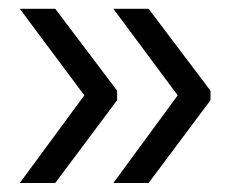

<svg xmlns="http://www.w3.org/2000/svg" viewBox="-20 -461 535 436"><path d="M171.5 -244.5 25 -441H105.5L246 -255V-233.5L105.5 -45.5H25ZM383.5 -244.5 237.5 -441H317.5L458 -255V-233.5L317.5 -45.5H237.5Z"/></svg>

Font: Anek Gujarati
Style: Regular
Weight: 400
Designer: Mrunmayee Ghaisas (Gujarati), Yesha Goshar (Latin)
Foundry: Ek Type
Version: Version 1.003